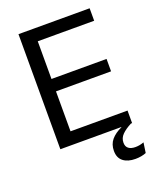

<svg xmlns="http://www.w3.org/2000/svg" viewBox="-150 -729 824 1002"><g transform="rotate(-20 261.5 -228.5)"><path d="M75.6 0V-639H157.5V0ZM100.2 0V-69.7H474.1V0ZM122.5 -291.5V-360.4H463.4V-291.5ZM99.6 -569.7V-639H470.8V-569.7ZM427.8 181.7Q384.9 181.7 360.1 162.3Q335.2 142.9 335.2 104.7V103.8Q335.2 67.5 355.9 43Q376.7 18.4 414.2 1.3V-3.8L465.9 -2L467.8 0Q434.3 17.2 415.5 36.2Q396.7 55.1 396.7 80.6V81.2Q396.7 102.9 410.6 113.2Q424.4 123.5 448.1 123.5Q460.3 123.5 472 121.3Q483.6 119 495.6 114.7L487.4 170.9Q476 175.8 460.1 178.8Q444.1 181.7 427.8 181.7Z"/></g></svg>

Font: Anek Latin Medium
Style: Regular
Weight: 500
Designer: Yesha Goshar
Foundry: Ek Type
Version: Version 1.003